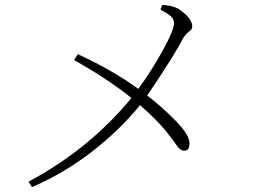

<svg xmlns="http://www.w3.org/2000/svg" viewBox="-20 -752 1040 780"><path d="M281 -508 296 -532Q437 -467 542 -391Q596 -465 641.5 -547.5Q687 -630 687 -657Q687 -675 673.5 -686.5Q660 -698 632 -713L639 -732Q678 -731 707 -715Q761 -677 761 -645Q761 -632 749 -624.5Q737 -617 723 -595Q686 -523 578 -364Q637 -319 693.5 -261.5Q750 -204 750 -169Q750 -159 746 -149.5Q742 -140 728 -140Q712 -140 698.5 -160.5Q685 -181 652 -222Q619 -263 549 -325Q468 -225 355 -137Q242 -49 110 8L96 -14Q343 -146 514 -354Q418 -431 281 -508Z"/></svg>

Font: Minh Nguyen ExtraLight
Style: Regular
Weight: 250
Designer: Ryoko NISHIZUKA 西塚涼子 (kana & ideographs); Frank Grießhammer (Latin, Greek & Cyrillic); Wenlong ZHANG 张文龙 (bopomofo); San
Foundry: Adobe
Version: Version 1.100;July 7, 2023;FontCreator 14.0.0.2814 64-bit